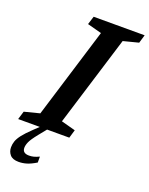

<svg xmlns="http://www.w3.org/2000/svg" viewBox="-193 -794 864 1113"><g transform="rotate(20 239.5 -237.0)"><path d="M68 144Q68 177.5 108.5 177.5Q123 177.5 136.5 174.2Q150 171 170.5 161.5V198Q137.5 218 113.2 225.2Q89 232.5 64 232.5Q27.5 232.5 11 213.5Q-5.5 194.5 -5.5 167.5Q-5.5 148.5 0.8 130Q7 111.5 25.2 87.8Q43.5 64 79.5 30L111 0H-22.5L-7 -51L87 -75L258 -632.5L170 -656L186 -707H500.5L485.5 -656L392 -632L220.5 -74.5L308 -51L293 0H156L118 47Q85.5 87.5 76.8 107.8Q68 128 68 144Z"/></g></svg>

Font: Newsreader 6pt Medium
Style: Italic
Weight: 500
Italic angle: -17°
Designer: Hugues Gentile
Foundry: Production Type
Version: Version 1.003; ttfautohint (v1.8.3)